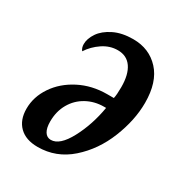

<svg xmlns="http://www.w3.org/2000/svg" viewBox="-137 -646 713 756"><g transform="rotate(30 219.5 -268.0)"><path d="M26 -99Q26 -153 58.5 -201Q91 -249 147.5 -278Q204 -307 273 -307H303Q307 -324 307 -359Q307 -416 285.5 -447Q264 -478 223 -478Q187 -478 155 -456.5Q123 -435 103 -404Q94 -415 94 -432Q94 -457 112 -483.5Q130 -510 166.5 -528Q203 -546 254 -546Q327 -546 373 -496Q419 -446 419 -352Q419 -273 385 -188Q351 -103 287 -46.5Q223 10 139 10Q85 10 55.5 -19Q26 -48 26 -99ZM296 -258H287Q244 -258 208.5 -238.5Q173 -219 152.5 -183.5Q132 -148 132 -102Q132 -72 142 -56Q152 -40 170 -40Q210 -40 246 -107.5Q282 -175 296 -258Z"/></g></svg>

Font: Noto Serif CondSemiBold
Style: Italic
Weight: 600
Width: 3
Italic angle: -12°
Designer: Monotype Design Team
Foundry: Monotype Imaging Inc.
Version: Version 1.001